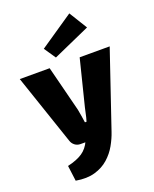

<svg xmlns="http://www.w3.org/2000/svg" viewBox="-174 -865 934 1166"><g transform="rotate(-20 292.5 -282.5)"><path d="M583 -497 416 -5Q403 34 380 75Q357 116 320.5 148.5Q284 181 232 196Q180 211 110 199L97 99Q158 85 193.5 61Q229 37 248 -6L282 -81Q293 -105 301.5 -140.5Q310 -176 315 -201L389 -497ZM195 -497 270 -201Q274 -180 277.5 -158Q281 -136 284 -115H312L256 0H214Q193 0 177.5 -12Q162 -24 156 -43L2 -497ZM421 -769 493 -652 253 -545 202 -620Z"/></g></svg>

Font: Exo 2 ExtraBold
Style: Regular
Weight: 800
Designer: Natanael Gama
Foundry: Natanael Gama
Version: Version 2.010